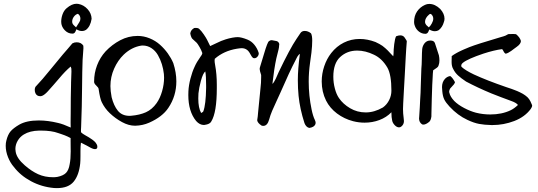

<svg xmlns="http://www.w3.org/2000/svg" viewBox="-20 -660 2849 1017"><path d="M332.5 -616.2Q360.4 -640.1 384.8 -640.1Q392.1 -640.1 395.5 -639.2Q423.8 -633.8 444.1 -611.3Q464.4 -588.9 465.3 -560.5Q459 -519.5 435.1 -501.5Q425.8 -495.6 414.6 -495.6Q399.9 -495.6 384.8 -504.9Q384.3 -503.9 382.8 -500.2Q381.3 -496.6 380.6 -495.1Q379.9 -493.7 378.4 -490.7Q377 -487.8 375.5 -486.6Q374 -485.4 371.8 -483.9Q369.6 -482.4 366.7 -481.9H363.3Q339.4 -481.9 321.8 -501.2Q304.2 -520.5 304.2 -544.4Q304.2 -564.9 311.5 -584.7Q318.8 -604.5 332.5 -616.2ZM363.3 -430.2Q373.5 -436 385.7 -436Q410.2 -436 421.4 -418Q421.9 -413.6 421.9 -404.8Q421.9 -394 419.7 -373Q417.5 -352.1 417.5 -342.3Q415.5 -291 414.6 -188Q414.1 -102.5 409.7 12.2Q409.7 13.2 408.9 27.1Q408.2 41 410.6 42Q417 48.3 431.4 56.4Q445.8 64.5 449.7 66.9Q452.1 68.8 459 73Q465.8 77.1 469.2 79.8Q472.7 82.5 477.8 86.7Q482.9 90.8 486.3 95.2Q489.7 99.6 492.2 104.5Q495.1 108.4 495.6 116.2Q496.1 124 492.2 127.4Q490.2 128.9 487.5 129.4Q484.9 129.9 482.7 129.9Q480.5 129.9 477.1 129.2Q473.6 128.4 471.9 127.7Q470.2 127 466.6 125.5Q462.9 124 461.9 123.5Q441.9 111.8 408.7 95.7Q406.2 114.7 406.2 140.6V167Q406.2 192.9 404.8 206.1Q398.4 267.6 370.4 302Q342.3 336.4 281.7 336.4Q271 336.4 266.1 335.9Q200.7 330.1 144.5 300Q88.4 270 53.7 224.6Q34.7 203.1 22.5 172.6Q10.3 142.1 10.3 112.3Q10.3 96.7 13.7 84.5Q21.5 52.7 36.1 35.6Q50.8 18.6 81.5 0.5Q120.6 -22 185.1 -22Q233.9 -22 287.6 -8.8Q314 -2.9 354.5 15.6Q354 7.3 354 -8.3Q354 -16.6 354.2 -32.7Q354.5 -48.8 354.5 -56.6Q354.5 -146.5 356.4 -217.3V-223.1Q356.4 -232.9 357.4 -252Q358.4 -271 358.4 -280.8Q358.4 -291.5 357.9 -296.9Q356.4 -303.7 354.5 -307.6Q325.7 -283.7 292.5 -243.7Q282.2 -231 262.2 -208.7Q242.2 -186.5 233.4 -176.3Q217.3 -158.7 204.1 -152.8Q198.2 -150.4 193.4 -150.4Q174.8 -150.4 167.5 -166.5Q164.1 -174.8 164.1 -183.6Q164.1 -198.2 172.4 -205.1Q201.2 -234.9 248.8 -293.7Q296.4 -352.5 313 -371.6Q321.3 -381.8 338.4 -400.9Q355.5 -419.9 363.3 -430.2ZM106.4 52.2Q85.9 64.5 73.7 85.4Q61.5 106.4 61.5 129.4Q61.5 136.2 63 143.6Q68.4 178.7 111.3 215.8Q146.5 246.6 181.9 262.7Q217.3 278.8 261.7 278.8Q273.9 278.8 284.2 276.9Q315.4 270.5 329.8 255.6Q344.2 240.7 349.1 209.5Q354.5 182.6 354.5 142.6Q354.5 132.8 354.2 113.3Q354 93.8 354 84V71.3Q346.7 66.9 337.6 63Q328.6 59.1 322.5 56.6Q316.4 54.2 304.7 50.3Q293 46.4 288.6 44.9Q253.4 31.7 196.8 31.7H187.5Q138.2 32.7 106.4 52.2ZM382.8 -515.1 400.4 -543Q405.8 -551.3 405.8 -561Q405.8 -578.1 392.6 -586.9Q379.9 -583.5 371.1 -571.3Q362.3 -559.1 362.3 -545.4Q362.3 -538.1 365.5 -533Q368.7 -527.8 374.5 -522.9Q380.4 -518.1 382.8 -515.1Z M709 -469.7Q741.7 -469.7 772.7 -457Q803.7 -444.3 827.4 -423.1Q851.1 -401.9 868.9 -377Q886.7 -352.1 897.9 -325.7Q914.1 -275.9 914.1 -229Q914.1 -151.4 871.6 -88.4Q839.8 -41 770.5 -10.3Q736.3 4.9 696.8 5.9H694.8Q661.6 5.9 626.2 -13.4Q590.8 -32.7 562 -60.1Q535.2 -85.4 519 -118.7Q509.8 -137.2 502.4 -188.5Q502 -195.8 490.2 -206.5Q478.5 -217.3 478.5 -226.1V-227.1V-229Q478.5 -272.5 494.1 -314Q509.8 -355.5 539.1 -387.7Q573.2 -423.8 616.7 -446.8Q660.2 -469.7 709 -469.7ZM728.5 -418.5Q676.8 -410.2 635.3 -370.6Q604 -340.3 584.5 -296.4Q564.9 -252.4 564.9 -204.1Q564.9 -179.2 571.3 -145Q582.5 -100.1 604.5 -73.2Q626.5 -46.4 666.5 -46.4Q672.4 -46.4 675.3 -46.9Q720.2 -50.8 752.9 -65.4Q785.6 -80.1 809.6 -113.8Q828.1 -140.1 838.6 -176.8Q849.1 -213.4 849.1 -248.5Q849.1 -255.4 848.1 -268.1Q845.2 -294.4 837.4 -319.8Q829.6 -345.2 816.4 -368.2Q803.2 -391.1 782.2 -405Q761.2 -418.9 735.8 -418.9Q734.9 -418.9 732.4 -418.7Q730 -418.5 728.5 -418.5Z M1008.8 -511.7Q1028.3 -513.7 1035.2 -506.8Q1047.4 -495.6 1059.3 -477.8Q1071.3 -460 1076.4 -450.2Q1081.5 -440.4 1093.3 -416Q1102.1 -419.9 1122.6 -429.7Q1143.1 -439.5 1151.1 -442.9Q1159.2 -446.3 1175.8 -451.7Q1192.4 -457 1210.9 -460.4Q1228 -463.4 1238.8 -463.4Q1258.3 -463.4 1291 -450.2Q1312.5 -441.4 1327.6 -422.6Q1342.8 -403.8 1350.1 -380.4Q1350.1 -379.9 1350.3 -378.7Q1350.6 -377.4 1350.6 -377Q1350.6 -367.7 1343.5 -359.6Q1336.4 -351.6 1327.6 -351.6Q1323.2 -351.6 1319.8 -353.5Q1314 -357.9 1305.9 -373.5Q1297.9 -389.2 1287.6 -396.5Q1275.9 -404.8 1260.3 -404.8Q1252.9 -404.8 1234.4 -401.9Q1164.6 -390.1 1117.7 -348.6Q1116.7 -341.8 1116.7 -338.9Q1116.7 -330.6 1119.6 -314.9Q1128.4 -267.1 1128.4 -211.4V-193.4Q1128.4 -64 1099.1 -16.6Q1092.3 -2.4 1064.5 1.5Q1064 1.5 1062.5 1.7Q1061 2 1060.1 2Q1037.6 2 1019 -19Q977.5 -69.3 977.5 -156.7Q977.5 -169.9 978 -176.8Q979.5 -208 988.8 -243.7Q998 -279.3 1010.7 -306.2Q1021 -330.1 1042.5 -360.4Q1043 -361.3 1045.9 -365.2Q1048.8 -369.1 1048.8 -369.9Q1048.8 -370.6 1050.8 -375Q1052.7 -379.4 1050.8 -381.3Q1046.4 -394.5 1037.1 -410.6Q1026.9 -428.2 1022.2 -433.1Q1017.6 -438 1001.5 -452.1Q992.7 -458 987.8 -482.4Q989.7 -501 1008.8 -511.7ZM1031.2 -165.5Q1030.3 -147.9 1030.3 -138.2Q1030.3 -88.4 1045.4 -61.5Q1056.2 -66.9 1057.1 -70.8Q1070.3 -105.5 1071.8 -194.3V-208Q1071.8 -258.3 1067.4 -281.7Q1054.7 -271 1044.2 -231.9Q1033.7 -192.9 1031.2 -165.5Z M1571.8 -485.4Q1579.1 -496.1 1594.2 -496.1Q1611.8 -496.1 1627.4 -483.4Q1633.8 -471.7 1633.8 -444.8Q1633.8 -432.6 1632.8 -416Q1631.8 -391.6 1622.1 -325.7Q1615.2 -276.9 1615.2 -228Q1615.2 -153.3 1630.4 -80.6Q1637.7 -44.9 1647.9 -24.4Q1651.9 -15.6 1651.9 -9.8Q1651.9 2.9 1638.7 11.2Q1629.9 16.1 1618.2 17.6Q1601.1 13.7 1592.8 -7.8Q1568.4 -83.5 1561.5 -152.3Q1557.6 -191.9 1557.6 -234.9Q1557.6 -293.9 1568.4 -374.5Q1564.9 -373 1561.3 -368.4Q1557.6 -363.8 1555.4 -360.4Q1553.2 -356.9 1549.6 -349.4Q1545.9 -341.8 1545.4 -340.8Q1513.7 -280.8 1465.8 -170.4Q1459.5 -155.8 1445.6 -126.2Q1431.6 -96.7 1421.6 -73Q1411.6 -49.3 1405.8 -27.3Q1396.5 6.8 1374.5 6.8Q1372.6 6.8 1366.7 5.9Q1344.2 -8.3 1342.3 -22.9Q1345.7 -42 1347.2 -65.4Q1348.6 -86.4 1353.5 -128.9Q1358.4 -171.4 1359.9 -193.8Q1363.3 -220.7 1363.3 -251.5V-262.7Q1355.5 -286.1 1355.5 -294.4Q1355.5 -299.8 1357.9 -307.1Q1361.3 -318.4 1368.2 -340.8Q1375 -363.3 1378.4 -374.5Q1397 -438 1404.8 -441.9Q1410.6 -447.3 1419.4 -447.3Q1420.4 -447.3 1442.4 -442.9Q1450.7 -441.9 1455.8 -434.8Q1460.9 -427.7 1458.5 -419.9Q1458.5 -411.1 1455.8 -399.2Q1453.1 -387.2 1449.2 -372.6Q1445.3 -357.9 1443.8 -351.1Q1432.1 -296.9 1422.9 -215.8Q1426.8 -218.3 1431.9 -226.8Q1437 -235.4 1440.9 -243.4Q1444.8 -251.5 1449.7 -263.4Q1454.6 -275.4 1456.1 -277.8Q1515.6 -402.3 1550.3 -453.6Q1569.8 -481.9 1571.8 -485.4Z M2078.1 -467.8Q2090.3 -472.7 2100.1 -472.7Q2113.8 -472.7 2121.6 -463.4Q2123 -460.9 2128.2 -453.6Q2133.3 -446.3 2134.8 -441.9Q2133.8 -428.7 2131.8 -402.3Q2129.9 -376 2129.4 -362.8Q2128.4 -338.4 2124 -262.2Q2122.1 -235.4 2119.6 -184.8Q2117.2 -134.3 2115.7 -111.8Q2114.7 -96.2 2114.7 -82.5Q2114.7 -59.1 2118.2 -34.2Q2119.6 -24.4 2119.6 -18.6Q2119.6 -0.5 2105 10.7Q2099.6 14.6 2093.8 14.6Q2082 14.6 2071 3.2Q2060.1 -8.3 2057.6 -20Q2053.2 -37.6 2053.2 -65.4Q2026.9 -38.1 1989.7 -24.2Q1952.6 -10.3 1911.1 -10.3Q1880.4 -10.3 1850.1 -18.1Q1803.2 -30.3 1765.1 -58.8Q1727.1 -87.4 1707 -127.4Q1684.1 -173.8 1684.1 -228.5Q1684.1 -269.5 1697.3 -308.8Q1710.4 -348.1 1734.4 -378.9Q1762.2 -414.6 1801 -434.1Q1839.8 -453.6 1885.3 -453.6Q1926.3 -453.6 1968.8 -437.5Q1980 -432.6 1989.7 -427Q1999.5 -421.4 2005.9 -417Q2012.2 -412.6 2021.2 -404.5Q2030.3 -396.5 2033.9 -392.6Q2037.6 -388.7 2048.1 -377.4Q2058.6 -366.2 2063 -361.8Q2064.5 -367.7 2064.5 -374Q2064.5 -395.5 2068.1 -425.8Q2071.8 -456.1 2078.1 -467.8ZM1781.2 -357.4Q1745.6 -324.2 1745.6 -253.4Q1745.6 -221.7 1753.7 -191.2Q1761.7 -160.6 1775.4 -140.6Q1796.9 -108.9 1834.5 -86.7Q1872.1 -64.5 1917.5 -64.5Q1962.4 -64.5 2008.3 -90.8Q2029.3 -106 2041.3 -129.9Q2053.2 -153.8 2053.2 -179.7Q2053.2 -264.2 2032.2 -301.3Q2003.9 -350.1 1960.9 -370.1Q1915.5 -392.1 1872.1 -392.1Q1818.4 -392.1 1781.2 -357.4Z M2231.4 -634.3Q2241.7 -639.2 2253.9 -639.2Q2284.2 -639.2 2312 -612.3Q2334.5 -587.4 2334.5 -561Q2334.5 -551.3 2331.1 -543Q2323.7 -516.1 2304.2 -500.5Q2294.9 -494.6 2283.7 -494.6Q2269 -494.6 2253.9 -503.9Q2253.4 -502.9 2252 -499.3Q2250.5 -495.6 2249.8 -494.1Q2249 -492.7 2247.6 -489.7Q2246.1 -486.8 2244.6 -485.6Q2243.2 -484.4 2241 -482.9Q2238.8 -481.4 2235.8 -481H2232.4Q2214.4 -481 2199.2 -492.7Q2184.1 -504.4 2177.7 -522Q2173.3 -532.2 2173.3 -543Q2173.3 -576.2 2189.2 -599.4Q2205.1 -622.6 2231.4 -634.3ZM2247.6 -443.8Q2253.4 -445.3 2260.3 -445.3Q2278.8 -445.3 2283.7 -431.6Q2286.1 -425.3 2304.7 -367.2Q2307.6 -354 2307.6 -339.8Q2307.6 -324.7 2303.2 -314Q2301.8 -305.7 2289.3 -297.9Q2276.9 -290 2274.4 -287.6Q2272.5 -272.9 2271.5 -246.3Q2270.5 -219.7 2269.5 -209.5Q2269 -190.4 2267.1 -136.5Q2265.1 -82.5 2265.1 -53.2V-43.5Q2262.2 -22 2253.4 -14.6Q2235.8 0 2222.7 0Q2221.2 0 2216.3 -1Q2199.7 -11.7 2199.7 -32.7Q2199.7 -36.1 2200.2 -38.1Q2202.1 -56.6 2203.6 -91.6Q2205.1 -126.5 2205.6 -132.8Q2208 -162.1 2209.2 -218Q2210.4 -273.9 2211.9 -296.4Q2213.9 -314.5 2214.4 -348.9Q2214.8 -383.3 2216.3 -399.4Q2217.8 -414.6 2226.1 -427Q2234.4 -439.5 2247.6 -443.8ZM2252.9 -583Q2231.4 -564.5 2231.4 -544.9Q2231.4 -539.1 2233.6 -534.4Q2235.8 -529.8 2238 -527.3Q2240.2 -524.9 2244.9 -521Q2249.5 -517.1 2251.5 -515.1Q2259.8 -522 2267.3 -535.9Q2274.9 -549.8 2274.9 -560.5Q2274.9 -573.7 2266.6 -582Q2261.2 -590.3 2252.9 -583Z M2666.5 -476.1Q2671.4 -480.5 2678.2 -479.5Q2681.6 -479.5 2688.2 -479.7Q2694.8 -480 2698.2 -480L2713.4 -479Q2733.9 -462.4 2739.3 -442.9Q2738.8 -427.2 2717.3 -412.1Q2713.4 -409.7 2703.9 -402.3Q2694.3 -395 2688 -390.4Q2681.6 -385.7 2673.1 -381.1Q2664.6 -376.5 2658.2 -375.5Q2651.9 -378.4 2647.5 -387.7Q2643.1 -397 2639.6 -399.9Q2595.7 -394 2540.5 -376Q2457.5 -348.1 2432.1 -327.6Q2419.9 -317.9 2424.3 -306.2Q2444.8 -287.1 2490.2 -265.6Q2557.6 -234.4 2661.1 -198.7Q2662.6 -198.2 2674.3 -194.3Q2686 -190.4 2689.5 -189.2Q2692.9 -188 2703.9 -183.8Q2714.8 -179.7 2720 -177.5Q2725.1 -175.3 2734.4 -170.9Q2743.7 -166.5 2749.3 -163.1Q2754.9 -159.7 2761.7 -155Q2768.6 -150.4 2773.7 -145.3Q2778.8 -140.1 2782.7 -134.8Q2790 -124.5 2797.4 -105.5Q2798.8 -103 2798.8 -100.6Q2798.8 -98.1 2797.9 -95.5Q2796.9 -92.8 2796.1 -91.3Q2795.4 -89.8 2793.5 -86.7Q2791.5 -83.5 2791 -82.5Q2759.8 -40.5 2703.9 -19Q2647.9 2.4 2588.9 2.4H2583Q2544.9 1.5 2517.6 -3.7Q2490.2 -8.8 2456.1 -24.9Q2404.3 -48.8 2361.3 -95.2Q2341.3 -116.7 2333.3 -133.1Q2325.2 -149.4 2322.8 -176.3Q2321.3 -188 2321.3 -198.7Q2321.3 -224.6 2336.4 -241.7Q2347.7 -254.4 2364.7 -257.3Q2377.4 -248.5 2390.1 -224.6Q2388.2 -218.3 2383.8 -212.6Q2379.4 -207 2373.3 -200.9Q2367.2 -194.8 2364.3 -190.9Q2356.4 -175.8 2360.4 -168Q2364.7 -147.9 2386.2 -125Q2406.2 -105 2438.7 -87.9Q2471.2 -70.8 2501 -63Q2538.1 -53.7 2576.7 -53.7Q2638.7 -53.7 2685.1 -76.2Q2703.6 -85 2723.6 -104Q2714.8 -115.7 2688.5 -125Q2629.4 -146.5 2582 -165.5Q2509.3 -195.8 2448.7 -228Q2422.9 -245.1 2406.5 -260Q2390.1 -274.9 2380.4 -294.9Q2372.1 -308.6 2372.1 -331.5Q2372.1 -335.9 2372.3 -344.2Q2372.6 -352.5 2372.6 -356.9V-362.8Q2378.4 -367.2 2384.5 -371.1Q2390.6 -375 2398.2 -379.2Q2405.8 -383.3 2410.4 -385.7Q2415 -388.2 2424.8 -392.6Q2434.6 -397 2437.7 -398.4Q2440.9 -399.9 2452.4 -404.5Q2463.9 -409.2 2465.8 -410.2Q2506.8 -426.3 2622.6 -460.4Q2625.5 -461.4 2633.3 -463.6Q2641.1 -465.8 2646.2 -467.3Q2651.4 -468.8 2657.2 -471.2Q2663.1 -473.6 2666.5 -476.1Z"/></svg>

Font: Avessa
Style: Medium
Weight: 500
Designer: Arman Khorramak
Foundry: Arman Khorramak
Version: Version 1.000; ttfautohint (v1.8.1)